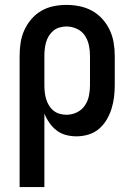

<svg xmlns="http://www.w3.org/2000/svg" viewBox="-20 -548 540 783"><path d="M60 215V-320Q60 -347 64 -373.5Q68 -400 79 -424.5Q90 -449 107.5 -469.5Q125 -490 148 -503.5Q171 -517 197.5 -522.5Q224 -528 251 -528Q278 -528 305 -522.5Q332 -517 355.5 -504Q379 -491 397.5 -470.5Q416 -450 427.5 -425.5Q439 -401 443.5 -374Q448 -347 448 -320V-200Q448 -176 445 -151.5Q442 -127 434.5 -103.5Q427 -80 414.5 -59Q402 -38 383 -22Q364 -6 340 1Q316 8 292 8Q270 8 249 2.5Q228 -3 211 -16Q194 -29 181.5 -47Q169 -65 161 -85V215ZM251 -80Q273 -80 293 -89.5Q313 -99 325.5 -117Q338 -135 342.5 -156.5Q347 -178 347 -200V-320Q347 -342 342.5 -363.5Q338 -385 326 -403Q314 -421 293.5 -430.5Q273 -440 251 -440Q237 -440 223 -436Q209 -432 198 -423Q187 -414 179.5 -402Q172 -390 168 -376Q164 -362 162.5 -348Q161 -334 161 -320V-200Q161 -186 162.5 -172Q164 -158 168 -144.5Q172 -131 179.5 -118.5Q187 -106 198 -97Q209 -88 223 -84Q237 -80 251 -80Z"/></svg>

Font: Iosevka Custom Semibold
Style: Regular
Weight: 600
Designer: Belleve Invis
Foundry: Belleve Invis
Version: Version 27.0.2; ttfautohint (v1.8.4)